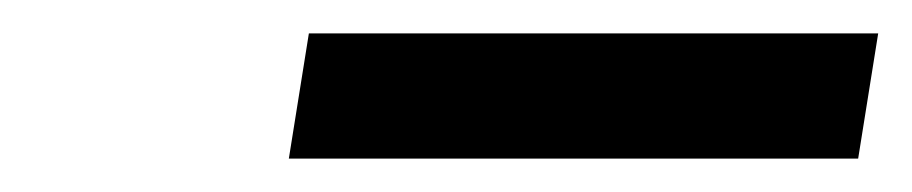

<svg xmlns="http://www.w3.org/2000/svg" viewBox="-20 -695 546 115"><path d="M153 -600H494L506 -675H165Z"/></svg>

Font: Jost
Style: Italic
Weight: 400
Italic angle: -5°
Version: Version 3.710